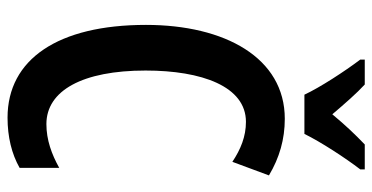

<svg xmlns="http://www.w3.org/2000/svg" viewBox="-259 -718 987 509"><g transform="rotate(90 234.5 -463.5)"><path d="M231 -777H335C356 -820 399 -886 429 -925V-937H363C334 -909 314 -888 283 -851C255 -884 227 -916 204 -937H138V-925C169 -884 212 -818 231 -777ZM303 -622C342 -622 376 -608 409 -586L445 -683C398 -711 349 -725 295 -725C133 -725 46 -566 46 -357C46 -124 137 10 292 10C343 10 388 -1 425 -22V-127C389 -107 351 -93 309 -93C220 -93 167 -189 167 -356C167 -505 209 -622 303 -622Z"/></g></svg>

Font: Noto Sans Lao Looped ExtraCondensed SemiBold
Style: Regular
Weight: 600
Width: 2
Designer: Mark Frömberg, Ben Mitchell
Foundry: The Fontpad Ltd
Version: Version 1.002